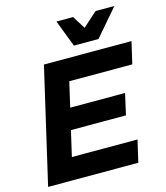

<svg xmlns="http://www.w3.org/2000/svg" viewBox="-133 -1031 982 1133"><g transform="rotate(-15 358.5 -465.0)"><path d="M532 -766H382L319 -930H421L470 -851L558 -930H673ZM570 0H19L182 -704H717L686 -570H301L266 -418H601L572 -289H236L200 -134H601Z"/></g></svg>

Font: CBA Beacon Sans Extra Bold
Style: Italic
Weight: 800
Italic angle: -13°
Designer: Wei Huang
Foundry: Wei Huang
Version: Version 1.002